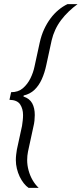

<svg xmlns="http://www.w3.org/2000/svg" viewBox="-20 -763 397 933"><path d="M119 150Q107 142 95.5 127.5Q84 113 75.5 95Q67 77 62 56.5Q57 36 57 15Q57 2 58.5 -11Q60 -24 62 -36L87 -151Q89 -164 90.5 -177.5Q92 -191 92 -204Q92 -234 78 -255.5Q64 -277 26 -278L34 -315Q69 -315 91.5 -334.5Q114 -354 128 -382.5Q142 -411 148 -441L173 -556Q181 -592 194.5 -621Q208 -650 225.5 -673.5Q243 -697 264 -714.5Q285 -732 308 -743H357Q335 -727 314.5 -707.5Q294 -688 277 -665.5Q260 -643 248.5 -618Q237 -593 231 -567L205 -447Q197 -409 183 -378Q169 -347 147.5 -326.5Q126 -306 95 -299L94 -294Q124 -284 136.5 -261Q149 -238 149 -204Q149 -191 147.5 -176.5Q146 -162 142 -146L116 -26Q114 -16 113 -6Q112 4 112 15Q112 40 119 65.5Q126 91 138.5 112.5Q151 134 168 150Z"/></svg>

Font: Saira SemiCondensed Light
Style: Italic
Weight: 300
Width: 4
Italic angle: -12°
Designer: Hector Gatti with collaboration of the Omnibus-Type team
Foundry: Omnibus-Type
Version: Version 1.101